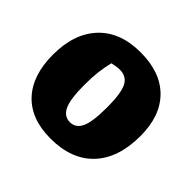

<svg xmlns="http://www.w3.org/2000/svg" viewBox="-134 -644 797 797"><g transform="rotate(45 264.5 -246.0)"><path d="M256 13Q141 13 79 -53.5Q17 -120 17 -241Q17 -365 83 -435Q149 -505 268 -505Q385 -505 449 -440.5Q513 -376 513 -259Q513 -129 446 -58Q379 13 256 13ZM265 -92Q299 -92 315 -126Q331 -160 331 -245Q331 -326 314.5 -359.5Q298 -393 258 -393Q241 -393 214 -387Q206 -355 202 -321Q198 -287 198 -244Q198 -160 214.5 -126Q231 -92 265 -92Z"/></g></svg>

Font: Piazzolla ExtraBold
Style: Regular
Weight: 800
Designer: Juan Pablo del Peral
Foundry: Huerta Tipografica
Version: Version 1.330